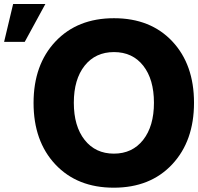

<svg xmlns="http://www.w3.org/2000/svg" viewBox="-105 -874 966 936"><path d="M-85 -669.9 -41 -854.5H116.2L15.6 -669.9ZM165 -72.3Q58.6 -185.5 58.6 -372.1Q58.6 -558.6 165.5 -671.9Q272.5 -785.2 450.7 -785.2Q628.9 -785.2 734.9 -672.4Q840.8 -559.6 840.8 -373Q840.8 -186.5 734.4 -72.8Q627.9 41 449.7 41Q271.5 41 165 -72.3ZM307.6 -553.7Q254.9 -487.3 254.9 -373Q254.9 -258.8 307.6 -191.9Q360.4 -125 450.2 -125Q540 -125 592.8 -191.9Q645.5 -258.8 645.5 -373Q645.5 -487.3 593.3 -553.7Q541 -620.1 450.7 -620.1Q360.4 -620.1 307.6 -553.7Z"/></svg>

Font: GenEi M Gothic v2 Heavy
Style: Regular
Weight: 800
Version: Version 2.0